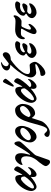

<svg xmlns="http://www.w3.org/2000/svg" viewBox="1450 -2218 1063 4003"><g transform="rotate(-90 1981.5 -216.5)"><path d="M1 -93Q1 -158 43 -238Q85 -318 147.5 -374Q210 -430 268 -430Q309 -430 324 -392Q339 -354 337 -288Q337 -283 340 -282Q343 -281 346 -287Q373 -330 408 -401L419 -423Q426 -436 435 -444.5Q444 -453 451 -453Q462 -453 477.5 -442.5Q493 -432 503.5 -416.5Q514 -401 514 -386Q514 -380 512 -372Q504 -341 450.5 -268.5Q397 -196 328 -128Q337 -97 373 -97Q396 -97 421.5 -108.5Q447 -120 465 -140Q470 -146 478 -154.5Q486 -163 487 -163Q498 -163 498 -153Q498 -123 473 -83Q448 -43 411.5 -14.5Q375 14 344 14Q319 14 306 -3Q293 -20 292 -52Q291 -76 297 -108Q246 -60 185 -23Q124 14 87 14Q63 14 43 -3Q23 -20 12 -45.5Q1 -71 1 -93ZM263 -175Q291 -211 302 -230Q307 -311 257 -311Q228 -311 179 -263.5Q130 -216 92 -156.5Q54 -97 54 -67Q54 -54 60.5 -47Q67 -40 78 -40Q112 -40 163.5 -79Q215 -118 263 -175Z M520 206Q520 186 544.5 147Q569 108 600 69Q631 30 647 14Q676 -23 702 -81Q713 -107 719 -139.5Q725 -172 725 -200Q725 -250 705 -279Q685 -308 641 -308Q604 -308 568 -285Q554 -279 553 -279Q547 -279 545 -280.5Q543 -282 543 -287Q543 -313 565.5 -348Q588 -383 622.5 -408Q657 -433 690 -433Q789 -433 789 -307Q789 -243 758 -134Q757 -131 757 -127Q757 -121 761 -121Q769 -121 778 -134Q821 -191 873.5 -276Q926 -361 959 -422Q964 -432 973.5 -439.5Q983 -447 993 -447Q1014 -447 1025 -418.5Q1036 -390 1036 -355Q1036 -342 1032 -333.5Q1028 -325 1017 -309Q1001 -288 967 -251.5Q933 -215 922 -203Q828 -104 765 -31Q752 -17 741 5L714 84Q652 259 650 265Q639 295 603 295Q586 295 566.5 280Q547 265 533.5 244Q520 223 520 206Z M1014 -115Q1014 -183 1048 -258Q1082 -333 1137.5 -383Q1193 -433 1255 -433Q1302 -433 1330 -393.5Q1358 -354 1358 -296Q1358 -236 1328 -162.5Q1298 -89 1244 -37.5Q1190 14 1124 14Q1102 14 1076 -3.5Q1050 -21 1032 -51Q1014 -81 1014 -115ZM1317 -278Q1314 -301 1297 -313Q1280 -325 1252 -325Q1209 -325 1164 -295.5Q1119 -266 1089 -225Q1059 -184 1060 -154Q1060 -132 1076.5 -118.5Q1093 -105 1119 -105Q1157 -105 1204.5 -134Q1252 -163 1284.5 -204Q1317 -245 1317 -278Z M1816 -285Q1816 -209 1789.5 -147.5Q1763 -86 1717 -51Q1671 -16 1613 -16Q1593 -16 1568 -36.5Q1543 -57 1523 -88L1458 113Q1448 145 1409 187.5Q1370 230 1319 260Q1268 290 1222 290Q1176 290 1152 275Q1128 260 1128 239Q1128 222 1137 208Q1146 194 1158.5 185.5Q1171 177 1180 177Q1192 177 1201 184Q1210 191 1217.5 199.5Q1225 208 1227 211Q1236 222 1249.5 229.5Q1263 237 1277 237Q1301 237 1323 203.5Q1345 170 1361 115L1434 -142Q1467 -256 1506.5 -320Q1546 -384 1591.5 -408.5Q1637 -433 1694 -433Q1727 -433 1755 -409Q1783 -385 1799.5 -349.5Q1816 -314 1816 -285ZM1773 -272Q1773 -293 1760 -312Q1747 -331 1726 -331Q1667 -331 1618 -279.5Q1569 -228 1545 -158L1541 -145Q1553 -130 1562 -122Q1571 -114 1582 -114Q1623 -114 1668 -141Q1713 -168 1743 -205.5Q1773 -243 1773 -272Z M1839 -93Q1839 -158 1881 -238Q1923 -318 1985.5 -374Q2048 -430 2106 -430Q2147 -430 2162 -392Q2177 -354 2175 -288Q2175 -283 2178 -282Q2181 -281 2184 -287Q2211 -330 2246 -401L2257 -423Q2264 -436 2273 -444.5Q2282 -453 2289 -453Q2300 -453 2315.5 -442.5Q2331 -432 2341.5 -416.5Q2352 -401 2352 -386Q2352 -380 2350 -372Q2342 -341 2288.5 -268.5Q2235 -196 2166 -128Q2175 -97 2211 -97Q2234 -97 2259.5 -108.5Q2285 -120 2303 -140Q2308 -146 2316 -154.5Q2324 -163 2325 -163Q2336 -163 2336 -153Q2336 -123 2311 -83Q2286 -43 2249.5 -14.5Q2213 14 2182 14Q2157 14 2144 -3Q2131 -20 2130 -52Q2129 -76 2135 -108Q2084 -60 2023 -23Q1962 14 1925 14Q1901 14 1881 -3Q1861 -20 1850 -45.5Q1839 -71 1839 -93ZM2101 -175Q2129 -211 2140 -230Q2145 -311 2095 -311Q2066 -311 2017 -263.5Q1968 -216 1930 -156.5Q1892 -97 1892 -67Q1892 -54 1898.5 -47Q1905 -40 1916 -40Q1950 -40 2001.5 -79Q2053 -118 2101 -175ZM2177 -478Q2180 -495 2212 -566.5Q2244 -638 2260 -665Q2268 -678 2273 -682Q2278 -686 2288 -686Q2303 -686 2322.5 -665Q2342 -644 2342 -632Q2342 -622 2296.5 -565Q2251 -508 2223 -480Q2204 -461 2189 -461Q2175 -461 2177 -478Z M2400 131Q2400 111 2410 103Q2420 95 2438 94Q2472 93 2520.5 75.5Q2569 58 2607 35.5Q2645 13 2647 2V-1Q2647 -6 2642.5 -9.5Q2638 -13 2631 -13Q2613 -13 2559 -4Q2486 7 2467 7Q2445 7 2422 -8.5Q2399 -24 2384 -50Q2369 -76 2369 -105Q2369 -150 2403.5 -221.5Q2438 -293 2499 -375Q2560 -457 2635 -533Q2576 -533 2545 -554.5Q2514 -576 2514 -608Q2514 -634 2532.5 -659.5Q2551 -685 2587.5 -703.5Q2624 -722 2674 -728H2677Q2685 -728 2685 -720Q2685 -711 2671 -707Q2639 -695 2620 -670Q2601 -645 2602 -619Q2602 -596 2617.5 -581Q2633 -566 2663 -566Q2762 -646 2794.5 -668Q2827 -690 2844 -690Q2863 -690 2878.5 -674.5Q2894 -659 2894 -634Q2894 -590 2857 -557.5Q2820 -525 2736 -523Q2670 -478 2602 -416.5Q2534 -355 2486.5 -289Q2439 -223 2439 -169Q2439 -122 2503 -122Q2513 -122 2526 -123Q2539 -124 2553 -125Q2596 -130 2626 -130Q2642 -130 2657.5 -111Q2673 -92 2683.5 -66Q2694 -40 2694 -20Q2694 13 2656 64.5Q2618 116 2564 155.5Q2510 195 2463 198Q2436 199 2418 178Q2400 157 2400 131Z M2775 -81Q2775 -149 2858 -193Q2866 -198 2866 -205Q2866 -210 2861 -214Q2844 -226 2835 -235.5Q2826 -245 2826 -259Q2826 -306 2860 -346Q2894 -386 2946.5 -409.5Q2999 -433 3053 -433Q3083 -433 3103 -423Q3123 -413 3123 -396Q3123 -374 3105 -350.5Q3087 -327 3070 -327Q3063 -327 3047 -329Q3043 -329 3033.5 -330.5Q3024 -332 3019 -331Q2981 -330 2952 -317Q2923 -304 2907 -285Q2891 -266 2891 -250Q2891 -229 2909 -229Q2933 -245 2981 -264.5Q3029 -284 3053 -284Q3063 -284 3072.5 -275.5Q3082 -267 3082 -259Q3082 -243 3071.5 -223.5Q3061 -204 3046 -190Q3031 -176 3018 -176Q2955 -176 2917 -182Q2895 -175 2878.5 -159Q2862 -143 2862 -129Q2862 -93 2918 -93Q2945 -93 2975.5 -103.5Q3006 -114 3044 -130Q3070 -141 3072 -141Q3084 -141 3084 -127Q3084 -100 3057 -66.5Q3030 -33 2985 -9.5Q2940 14 2888 14Q2863 14 2836.5 0Q2810 -14 2792.5 -36Q2775 -58 2775 -81Z M3272 -41Q3272 -56 3278 -74Q3290 -115 3322 -178.5Q3354 -242 3381 -285Q3385 -290 3385 -297Q3385 -308 3372 -310L3304 -312Q3262 -314 3240 -300.5Q3218 -287 3202 -245Q3195 -230 3181 -230Q3174 -230 3169.5 -239.5Q3165 -249 3165 -262Q3165 -340 3220 -386Q3275 -432 3368 -432Q3395 -432 3461 -428Q3479 -427 3500.5 -426Q3522 -425 3543 -425Q3566 -425 3585 -429.5Q3604 -434 3613 -441Q3620 -445 3629 -455Q3638 -465 3643 -465Q3654 -465 3659 -460Q3664 -455 3664 -441Q3664 -416 3645 -382Q3626 -348 3596 -323.5Q3566 -299 3533 -299Q3507 -299 3475 -301Q3465 -302 3451 -302Q3432 -302 3420 -281Q3404 -252 3388 -211Q3372 -170 3368 -146Q3366 -134 3366 -130Q3366 -104 3390 -104Q3402 -104 3419 -114.5Q3436 -125 3448 -137Q3465 -154 3468 -154Q3485 -154 3485 -134Q3485 -115 3457.5 -78.5Q3430 -42 3393 -14Q3356 14 3326 14Q3302 14 3287 -0.5Q3272 -15 3272 -41Z M3605 -81Q3605 -149 3688 -193Q3696 -198 3696 -205Q3696 -210 3691 -214Q3674 -226 3665 -235.5Q3656 -245 3656 -259Q3656 -306 3690 -346Q3724 -386 3776.5 -409.5Q3829 -433 3883 -433Q3913 -433 3933 -423Q3953 -413 3953 -396Q3953 -374 3935 -350.5Q3917 -327 3900 -327Q3893 -327 3877 -329Q3873 -329 3863.5 -330.5Q3854 -332 3849 -331Q3811 -330 3782 -317Q3753 -304 3737 -285Q3721 -266 3721 -250Q3721 -229 3739 -229Q3763 -245 3811 -264.5Q3859 -284 3883 -284Q3893 -284 3902.5 -275.5Q3912 -267 3912 -259Q3912 -243 3901.5 -223.5Q3891 -204 3876 -190Q3861 -176 3848 -176Q3785 -176 3747 -182Q3725 -175 3708.5 -159Q3692 -143 3692 -129Q3692 -93 3748 -93Q3775 -93 3805.5 -103.5Q3836 -114 3874 -130Q3900 -141 3902 -141Q3914 -141 3914 -127Q3914 -100 3887 -66.5Q3860 -33 3815 -9.5Q3770 14 3718 14Q3693 14 3666.5 0Q3640 -14 3622.5 -36Q3605 -58 3605 -81Z"/></g></svg>

Font: EB Garamond
Style: Bold Italic
Weight: 700
Italic angle: -17.2°
Designer: Georg Duffner and Octavio Pardo
Foundry: Georg Duffner
Version: Version 1.000